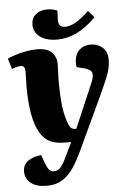

<svg xmlns="http://www.w3.org/2000/svg" viewBox="-71 -793 718 1069"><g transform="rotate(-5 288.0 -258.0)"><path d="M349 51Q326 101 299.5 142Q273 183 236.5 207Q200 231 146 231Q90 231 58.5 206Q27 181 27 142Q27 102 57.5 81.5Q88 61 130 58L145 100Q156 129 166 141.5Q176 154 194 154Q215 154 230.5 136.5Q246 119 261 87L303 0H270Q219 0 187 -14.5Q155 -29 130 -69Q82 -149 82 -333Q82 -354 83 -376.5Q84 -399 84 -415Q84 -446 60 -446Q41 -446 10 -434L-8 -493Q9 -501 36.5 -510Q64 -519 96.5 -525Q129 -531 157 -531Q215 -531 240.5 -504.5Q266 -478 266 -439Q266 -421 264.5 -395Q263 -369 263 -333Q263 -268 269 -210.5Q275 -153 295 -101Q302 -83 310.5 -77Q319 -71 329 -71H338L444 -319Q459 -355 453.5 -373.5Q448 -392 416 -401L369 -413Q362 -469 387 -500Q412 -531 460 -531Q495 -531 523 -508Q551 -485 551 -437Q551 -396 533 -350Q515 -304 479 -227ZM276 -575Q216 -575 180.5 -600.5Q145 -626 145 -670Q145 -705 169.5 -726Q194 -747 234 -747Q253 -747 266.5 -743.5Q280 -740 290 -736L288 -684Q287 -642 326 -642Q352 -642 385.5 -660.5Q419 -679 459 -719L493 -681Q437 -625 384 -600Q331 -575 276 -575Z"/></g></svg>

Font: Literata 36pt ExtraBold
Style: Italic
Weight: 800
Italic angle: -2°
Designer: Latin by Veronika Burian and Jose Scaglione. Greek by Irene Vlachou. Cyrillic by Vera Evstafieva
Foundry: TypeTogether
Version: Version 3.002